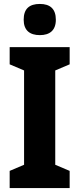

<svg xmlns="http://www.w3.org/2000/svg" viewBox="-20 -953 403 973"><path d="M182 -933C129 -933 100 -909 100 -853C100 -799 131 -775 182 -775C232 -775 263 -799 263 -853C263 -908 234 -933 182 -933ZM333 0V-87L260 -118V-596L333 -627V-714H29V-627L102 -596V-118L29 -87V0Z"/></svg>

Font: Noto Sans Khmer UI Condensed ExtraBold
Style: Regular
Weight: 800
Width: 3
Designer: Danh Hong and the Monotype Design Team
Foundry: Monotype Imaging Inc.
Version: Version 2.002